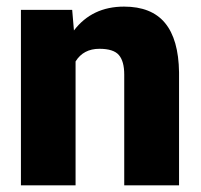

<svg xmlns="http://www.w3.org/2000/svg" viewBox="-20 -558 604 578"><path d="M197.3 -528.3 202.6 -466.3Q257.3 -538.1 353.5 -538.1Q436 -538.1 476.8 -488.8Q517.6 -439.5 519 -340.3V0H354V-333.5Q354 -373.5 337.9 -392.3Q321.8 -411.1 279.3 -411.1Q231 -411.1 207.5 -373V0H43V-528.3Z"/></svg>

Font: Vazir Black
Style: Black
Weight: 900
Designer: Saber Rastikerdar
Foundry: Saber Rastikerdar
Version: Version 30.0.0